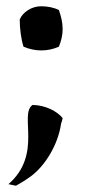

<svg xmlns="http://www.w3.org/2000/svg" viewBox="-20 -470 273 613"><path d="M7 118 31 123C47 114 65 103 81 91C123 59 165 -6 175 -75V-76L176 -78C178 -84 179 -87 180 -93C162 -115 126 -134 84 -135C40 -105 117 22 7 118ZM43 -408C43 -379 47 -347 55 -321C71 -314 91 -309 111 -309C132 -309 150 -313 168 -321C175 -338 180 -357 180 -377C180 -399 175 -418 168 -438C152 -446 132 -450 111 -450C80 -450 52 -430 43 -408Z"/></svg>

Font: Rabbid Highway Sign IV
Style: Obl
Weight: 400
Foundry: Cannot Into Space Fonts
Version: Version 0.277